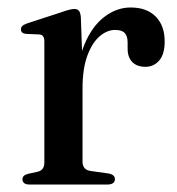

<svg xmlns="http://www.w3.org/2000/svg" viewBox="-20 -493 474 513"><path d="M185.5 -256.5Q185.5 -327 206 -375.2Q226.5 -423.5 259.2 -448.2Q292 -473 329 -473Q372 -473 396 -448.8Q420 -424.5 420 -382Q420 -348.5 405.5 -331.5Q391 -314.5 368.5 -314.5Q346 -314.5 333.5 -327.2Q321 -340 321 -363V-379.5Q321 -396.5 313.2 -404.8Q305.5 -413 287.5 -413Q266 -413 246 -395.8Q226 -378.5 213.2 -343.8Q200.5 -309 200.5 -256.5ZM196 -447 200.5 -319.5V-61Q200.5 -50 206 -43.8Q211.5 -37.5 223.5 -36L269.5 -29.5Q278.5 -28 282.8 -24.2Q287 -20.5 287 -14Q287 -7.5 282 -3.8Q277 0 267.5 0H58.5Q49 0 44.5 -3.8Q40 -7.5 40 -14Q40 -19 43.5 -22.8Q47 -26.5 55 -28.5L80 -34Q89 -36 93.8 -42Q98.5 -48 98.5 -60V-382Q98.5 -391.5 95.2 -396Q92 -400.5 84.5 -401L49 -402.5Q42 -403.5 39 -406.5Q36 -409.5 36 -414.5Q36 -420 39.5 -423.5Q43 -427 52.5 -430.5L141.5 -459.5Q158 -465.5 166 -467.2Q174 -469 179 -469Q187 -469 191 -464Q195 -459 196 -447Z"/></svg>

Font: Fraunces 48pt
Style: Regular
Weight: 400
Version: Version 1.000;[b76b70a41]